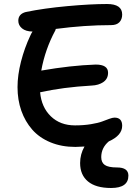

<svg xmlns="http://www.w3.org/2000/svg" viewBox="-20 -689 679 963"><path d="M357.9 47.9Q288.6 47.9 233.2 24.9Q177.7 2 141.8 -38.8Q106 -79.6 86.9 -133.8Q67.9 -188 67.9 -252Q67.9 -312 85.4 -380.4Q103 -448.7 131.8 -509.8Q136.7 -521.5 143.1 -530.8Q109.4 -531.2 90.6 -546.6Q71.8 -562 71.8 -585Q71.8 -619.1 109.9 -628.9Q200.7 -647.5 317.4 -658.2Q434.1 -668.9 517.1 -668.9Q592.8 -668.9 592.8 -616.2Q592.8 -592.3 578.9 -577.6Q564.9 -563 537.1 -563Q404.8 -563 259.8 -543.9L257.8 -537.1Q206.1 -441.4 187 -335Q334.5 -360.8 460 -365.2Q522 -365.2 522 -324.2Q522 -293.9 498.5 -277.6Q475.1 -261.2 439 -259.8Q295.4 -251.5 181.2 -226.1Q188 -150.9 235.1 -105.5Q282.2 -60.1 356 -60.1Q399.9 -60.1 436.5 -66.2Q473.1 -72.3 492.2 -79.6Q511.2 -86.9 528.1 -93Q544.9 -99.1 554.2 -99.1Q592.8 -99.1 592.8 -58.1Q592.8 -9.8 525.9 20Q487.8 52.2 487.8 99.1Q487.8 126 505.6 138.4Q523.4 150.9 566.9 150.9Q624 150.9 624 191.9Q624 253.9 537.1 253.9Q460.9 253.9 421.4 221.2Q381.8 188.5 381.8 128.9Q381.8 84.5 403.8 45.9Q373.5 47.9 357.9 47.9Z"/></svg>

Font: Shantell Sans Bouncy
Style: Regular
Weight: 500
Designer: Stephen Nixon, Anya Danilova, Shantell Martin
Foundry: Arrow Type
Version: Version 1.006;[9816181b4]